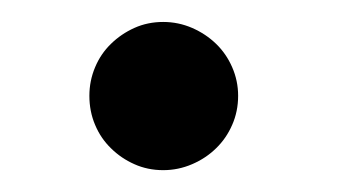

<svg xmlns="http://www.w3.org/2000/svg" viewBox="-20 -142 320 174"><path d="M195.8 -55.2Q195.8 -41 190.4 -28.8Q185.1 -16.6 175.8 -7.6Q166.5 1.5 154.1 6.8Q141.6 12.2 127.9 12.2Q113.8 12.2 101.8 6.8Q89.8 1.5 80.6 -7.6Q71.3 -16.6 66.2 -28.8Q61 -41 61 -55.2Q61 -68.8 66.2 -81.1Q71.3 -93.3 80.6 -102.3Q89.8 -111.3 101.8 -116.7Q113.8 -122.1 127.9 -122.1Q141.6 -122.1 154.1 -116.7Q166.5 -111.3 175.8 -102.3Q185.1 -93.3 190.4 -81.1Q195.8 -68.8 195.8 -55.2Z"/></svg>

Font: Charis SIL Phon
Style: Regular
Weight: 400
Foundry: SIL International
Version: Version 5.000